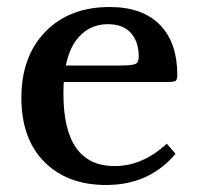

<svg xmlns="http://www.w3.org/2000/svg" viewBox="-20 -521 565 548"><path d="M133 -334H319Q357 -334 366.5 -338.5Q376 -343 376 -359Q376 -402 353.5 -427Q331 -452 288 -452Q230 -452 195.5 -403.5Q161 -355 161 -254Q161 -47 307 -47Q387 -47 456 -111L481 -82Q406 7 283 7Q172 7 106.5 -59Q41 -125 41 -242Q41 -360 109.5 -430.5Q178 -501 293 -501Q386 -501 436 -450.5Q486 -400 486 -307Q486 -294 481.5 -290.5Q477 -287 457 -287H130Z"/></svg>

Font: Kolar Light
Style: Regular
Weight: 300
Designer: Ramakrishna Saiteja (Kannada); Shiva Nallaperumal (Latin)
Foundry: Indian Type Foundry
Version: Version 1.001;PS 1.0;hotconv 1.0.88;makeotf.lib2.5.647800